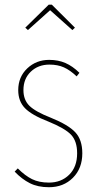

<svg xmlns="http://www.w3.org/2000/svg" viewBox="-20 -782 418 812"><path d="M98.1 -654.8 86.9 -665 186 -762.2H199.2L296.9 -665L286.1 -654.8L191.9 -738.8ZM188 -528.8Q226.1 -528.8 256.6 -515.6Q287.1 -502.4 315.9 -474.1L304.2 -459Q276.4 -485.4 250.2 -497.1Q224.1 -508.8 189 -508.8Q141.6 -508.8 110.4 -479Q79.1 -449.2 79.1 -400.9Q79.1 -359.4 104.5 -334.5Q129.9 -309.6 194.8 -284.2Q268.6 -254.4 298.3 -222.7Q328.1 -190.9 328.1 -133.8Q328.1 -69.8 288.3 -30Q248.5 9.8 187 9.8Q140.1 9.8 106.2 -7.3Q72.3 -24.4 42 -56.2L55.2 -69.8Q85.9 -39.1 115.5 -24.4Q145 -9.8 187 -9.8Q238.8 -9.8 272.5 -43Q306.2 -76.2 306.2 -133.8Q306.2 -185.1 280.5 -212.2Q254.9 -239.3 184.1 -268.1Q114.7 -294.9 85.9 -324.2Q57.1 -353.5 57.1 -400.9Q57.1 -456.5 95.2 -492.7Q133.3 -528.8 188 -528.8Z"/></svg>

Font: Fira Sans Compressed Thin
Style: Regular
Weight: 100
Width: 1
Designer: Carrois Corporate & Edenspiekermann AG
Foundry: Carrois Corporate GbR & Edenspiekermann AG
Version: Version 4.203;PS 004.203;hotconv 1.0.88;makeotf.lib2.5.64775